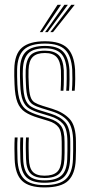

<svg xmlns="http://www.w3.org/2000/svg" viewBox="-20 -780 378 806"><path d="M166.5 -32.8Q127.5 -32.8 109 -51Q90.5 -69.2 89.2 -113.5Q88.5 -137.8 88.2 -157.9Q88 -178 89.2 -203H101Q99.8 -177.5 100.1 -157.6Q100.5 -137.8 101.2 -113.8Q102.2 -75.8 117.4 -59.1Q132.5 -42.5 166.5 -42.5Q202.8 -42.5 219.6 -58.2Q236.5 -74 238.2 -111.8Q239.5 -136.8 239.2 -149.2Q239 -161.8 239 -184.8Q239 -228.5 225.6 -246Q212.2 -263.5 184 -272.2L140.5 -285.5Q106 -295.8 84.8 -310Q63.5 -324.2 53.1 -350.9Q42.8 -377.5 41 -425.8Q40 -447.8 39.9 -460.5Q39.8 -473.2 40 -488.8Q41 -553.5 72.4 -580.1Q103.8 -606.8 168.8 -606.8Q232.8 -606.8 261.9 -579Q291 -551.2 295.2 -487.5Q296 -476 295.8 -448.4Q295.5 -420.8 293.5 -399H281.8Q283.8 -422 283.9 -448.9Q284 -475.8 283.2 -487.2Q279.8 -545 253.5 -571Q227.2 -597 168.8 -597Q107 -597 80 -571Q53 -545 51.8 -487.5Q51.5 -473.5 51.8 -460Q52 -446.5 52.8 -426Q55 -378.8 64.9 -354Q74.8 -329.2 94.1 -317.1Q113.5 -305 144 -295.8L187.2 -282.5Q220 -272.5 235.5 -252.5Q251 -232.5 251 -184.8Q251 -167.8 251.1 -157.8Q251.2 -147.8 251.1 -137.9Q251 -128 250.2 -111Q248.2 -70.5 229.6 -51.6Q211 -32.8 166.5 -32.8ZM166.5 -12.8Q114.8 -12.8 91 -35.6Q67.2 -58.5 65.5 -112.8Q64.8 -135.5 64.5 -157.5Q64.2 -179.5 65.5 -203H77.2Q76.2 -179.8 76.4 -158.2Q76.5 -136.8 77.2 -113Q78.8 -63.8 100.1 -43.2Q121.5 -22.8 166.5 -22.8Q214.8 -22.8 237.5 -42.9Q260.2 -63 262.2 -111.2Q263.2 -132.2 263.1 -148Q263 -163.8 263 -184.8Q263 -238.8 244.2 -260.2Q225.5 -281.8 190.2 -292.5L147.5 -305.5Q120.5 -313.8 102.9 -324.4Q85.2 -335 75.9 -358Q66.5 -381 64.8 -426.2Q64 -444.2 63.8 -458.6Q63.5 -473 63.8 -487.2Q64.8 -541.2 90 -564.2Q115.2 -587.2 168.8 -587.2Q222.5 -587.2 245.4 -562.6Q268.2 -538 271.5 -486.8Q272.2 -473 271.9 -446.4Q271.5 -419.8 269.8 -399H258Q259.8 -419.5 260 -447.9Q260.2 -476.2 259.8 -485.8Q256.8 -535.2 235.1 -556.2Q213.5 -577.2 168.8 -577.2Q119.8 -577.2 98.6 -555.8Q77.5 -534.2 76 -487.8Q75.2 -468.2 75.8 -456.8Q76.2 -445.2 77 -426.2Q78.5 -384.5 86.4 -363.5Q94.2 -342.5 109.9 -332.9Q125.5 -323.2 150.8 -315.8L193.2 -302.8Q233.8 -290.2 254.4 -266.1Q275 -242 275 -184.8Q275 -165.2 275.1 -149.5Q275.2 -133.8 274.2 -111Q272 -59 247.5 -35.9Q223 -12.8 166.5 -12.8ZM166.5 6.8Q101.8 6.8 72.8 -20.8Q43.8 -48.2 41.5 -111.8Q40.8 -134.8 40.6 -156.9Q40.5 -179 41.8 -203H53.8Q52.2 -179.2 52.5 -157Q52.8 -134.8 53.5 -112.2Q55.5 -53 82.1 -28Q108.8 -3 166.5 -3Q229 -3 256.4 -28.2Q283.8 -53.5 286.2 -110.5Q287.2 -135.2 287.1 -147.2Q287 -159.2 287 -184.8Q287 -244.8 264.6 -271.9Q242.2 -299 196.5 -313L154.2 -326Q131.5 -332.8 117.8 -341.4Q104 -350 97.1 -369Q90.2 -388 88.8 -426.5Q88 -447 87.6 -458.1Q87.2 -469.2 87.8 -486.5Q89.5 -527.2 107.2 -547.2Q125 -567.2 168.8 -567.2Q207.5 -567.2 226.4 -548.5Q245.2 -529.8 247.8 -485.5Q248.2 -476 248.1 -449.2Q248 -422.5 246.2 -399H234.5Q236 -422.8 236.2 -448.9Q236.5 -475 235.8 -485.2Q233.5 -522.8 217.9 -540.1Q202.2 -557.5 168.8 -557.5Q134 -557.5 117.5 -541Q101 -524.5 99.8 -486.5Q99.2 -468.5 99.6 -456.8Q100 -445 100.8 -426.8Q102.2 -391.8 107.8 -374.6Q113.2 -357.5 125.1 -350Q137 -342.5 157.5 -336.2L199.5 -323.2Q246.2 -308.8 272.5 -280.4Q298.8 -252 298.8 -184.8Q298.8 -159.2 298.9 -147.1Q299 -135 298 -110.2Q295.5 -49.8 266.4 -21.5Q237.2 6.8 166.5 6.8ZM147 -645 221.5 -759.8H236L158.2 -645ZM191.2 -645 279 -759.8H293.5L202.5 -645ZM169.2 -645 250.2 -759.8H264.8L180.2 -645Z"/></svg>

Font: Big Shoulders Inline Text Light
Style: Regular
Weight: 300
Designer: Patric King
Foundry: XO Type Co
Version: Version 1.000